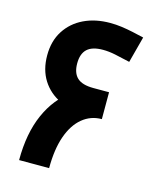

<svg xmlns="http://www.w3.org/2000/svg" viewBox="-103 -751 706 828"><g transform="rotate(15 250.0 -336.5)"><path d="M289 -263Q222 -263 170 -287.5Q118 -312 89 -358Q60 -404 60 -468Q60 -532 89.5 -578Q119 -624 170 -648.5Q221 -673 287 -673Q313 -673 338.5 -669.5Q364 -666 389.5 -660.5Q415 -655 440 -649L409 -532Q371 -541 342 -547Q313 -553 287 -553Q239 -553 216.5 -532Q194 -511 194 -468Q194 -425 216.5 -404Q239 -383 289 -383ZM60 0Q60 -120 98 -205.5Q136 -291 203.5 -337Q271 -383 359 -383V-263Q310 -263 272.5 -232Q235 -201 214.5 -142.5Q194 -84 194 0ZM289 -263V-383H359V-263Z"/></g></svg>

Font: Titillium Web
Style: Bold
Weight: 700
Designer: Mohamed Gaber, Accademia di Belle Arti di Urbino
Foundry: Kief Type Foundry, Accademia di Belle Arti di Urbino
Version: Version 3.000